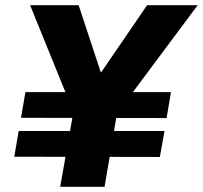

<svg xmlns="http://www.w3.org/2000/svg" viewBox="-20 -720 782 740"><path d="M61 -266 622 -265 639 -365H78ZM35 -116 596 -115 614 -215H52ZM547 -700 369 -440 283 -700H96L263 -289L212 0H383L431 -283L742 -700Z"/></svg>

Font: Jost
Style: Bold Italic
Weight: 700
Italic angle: -5°
Version: Version 3.710